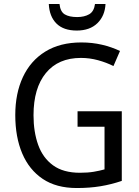

<svg xmlns="http://www.w3.org/2000/svg" viewBox="-20 -938 701 968"><path d="M371 -377H594V-26Q541 -8 486.5 1Q432 10 367 10Q264 10 195.5 -36Q127 -82 92 -164.5Q57 -247 57 -358Q57 -467 95.5 -549.5Q134 -632 208.5 -678Q283 -724 390 -724Q445 -724 494 -712.5Q543 -701 585 -681L552 -605Q516 -623 474 -634.5Q432 -646 388 -646Q274 -646 211.5 -570Q149 -494 149 -357Q149 -273 172.5 -207.5Q196 -142 247.5 -104.5Q299 -67 383 -67Q423 -67 452.5 -72Q482 -77 507 -84V-299H371ZM512 -918Q509 -858 471 -821Q433 -784 367 -784Q300 -784 264.5 -819.5Q229 -855 226 -918H280Q284 -879 306.5 -865.5Q329 -852 369 -852Q405 -852 429.5 -866Q454 -880 459 -918Z"/></svg>

Font: Noto Sans Tamil SemiCondensed
Style: Regular
Weight: 400
Width: 4
Designer: Jelle Bosma - Monotype Design Team
Foundry: Monotype Imaging Inc.
Version: Version 2.004; ttfautohint (v1.8.4.7-5d5b)